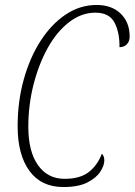

<svg xmlns="http://www.w3.org/2000/svg" viewBox="-20 -743 542 773"><path d="M235 10Q146 10 98.5 -55Q51 -120 51 -235Q51 -334 75.5 -422.5Q100 -511 143.5 -578.5Q187 -646 244.5 -684.5Q302 -723 369 -723Q430 -723 466 -688Q502 -653 502 -596Q502 -576 490.5 -564.5Q479 -553 461 -553Q462 -612 441 -652Q420 -692 364 -692Q308 -692 258.5 -654Q209 -616 172.5 -550.5Q136 -485 115 -402.5Q94 -320 94 -233Q94 -133 133 -78Q172 -23 240 -23Q302 -23 337 -50Q372 -77 390 -124Q394 -121 397 -114Q400 -107 400 -97Q400 -77 384 -52Q368 -27 332 -8.5Q296 10 235 10Z"/></svg>

Font: Noto Serif ExtraCondensed ExtraLight
Style: Italic
Weight: 200
Width: 2
Italic angle: -12°
Designer: Monotype Design Team
Foundry: Monotype Imaging Inc.
Version: Version 2.014; ttfautohint (v1.8.4.7-5d5b)